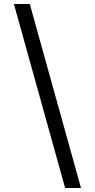

<svg xmlns="http://www.w3.org/2000/svg" viewBox="-20 -812 478 967"><path d="M50 -792H130L388 135H308Z"/></svg>

Font: Noto Sans Bengali UI SemiCondensed
Style: Regular
Weight: 400
Width: 4
Designer: Jelle Bosma - Monotype Design Team
Foundry: Monotype Imaging Inc.
Version: Version 2.003